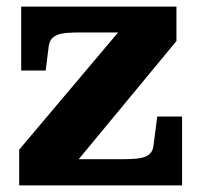

<svg xmlns="http://www.w3.org/2000/svg" viewBox="-20 -560 598 580"><path d="M202 -60 189 -79H346Q371 -79 389 -80.5Q407 -82 418.5 -86.5Q430 -91 436.5 -100Q443 -109 444 -123L455 -208H530V0H38V-108L352 -480L402 -462H225Q199 -462 181.5 -460.5Q164 -459 153 -454.5Q142 -450 135.5 -442Q129 -434 127 -419L118 -347H44V-540H513V-436Z"/></svg>

Font: Roboto Serif 20pt
Style: Bold
Weight: 700
Version: Version 1.008